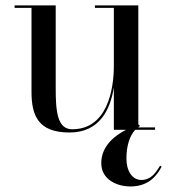

<svg xmlns="http://www.w3.org/2000/svg" viewBox="-20 -480 626 710"><path d="M491.5 -9V-10C493.5 -11.5 495.5 -12.5 497.5 -14L493.5 -19.5C492.5 -19.5 492 -19 491.5 -19V-460H331V-451H401V-236.5C401 -148.5 376.5 -2 247 -2C191.5 -2 186 -69.5 186 -153.5V-460H34V-451H96.5V-141C96.5 -54 120 10 237 10C348.5 10 388 -75 401 -157V0H446C398.5 24.5 354.5 63.5 354.5 123.5C354.5 183.5 411.5 209.5 462.5 209.5C533.5 209.5 562.5 164.5 577.5 136.5L572 132.5C554.5 161.5 537 185.5 502.5 185.5C468.5 185.5 447.5 151.5 447.5 106.5C447.5 59.5 459.5 22 480 0H553.5V-9Z"/></svg>

Font: Bodoni* 24
Style: Regular
Weight: 400
Version: Version 2.3